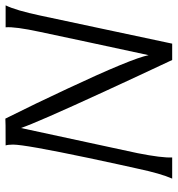

<svg xmlns="http://www.w3.org/2000/svg" viewBox="7 -670 663 717"><g transform="rotate(-90 338.5 -311.5)"><path d="M595 -622H677Q658 -583 639 -493L600 -310L534 0H473Q453 -43 414 -126Q375 -209 358 -247Q236 -512 219 -565L164 -310Q151 -249 125 -129Q107 -38 109 0H30Q49 -43 67 -128Q78 -176 107 -312Q157 -550 157 -594Q157 -612 154 -622Q253 -622 254 -623Q312 -507 365 -393Q479 -150 491 -88L539 -311L578 -494Q598 -587 595 -622Z"/></g></svg>

Font: GFS Neohellenic Rg
Style: Italic
Weight: 400
Italic angle: -12°
Designer: Takis Katsoulidis and George D. Matthiopoulos
Foundry: Takis Katsoulidis and George D. Matthiopoulos
Version: Version 1.0